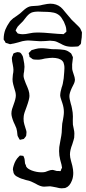

<svg xmlns="http://www.w3.org/2000/svg" viewBox="-54 -973 465 1043"><path d="M349 -225Q347 -215 339 -190Q326 -157 326 -134Q326 -119 331.5 -100Q337 -81 339 -72Q344 -50 344 -34Q344 -11 337 7Q325 39 303 47Q300 49 292 49Q288 50 281 50Q269 50 252 45L231 41Q223 39 218 39Q210 39 201.5 40Q193 41 185 41Q166 41 138 24Q119 15 115 13Q107 9 87 5Q57 -3 44 -11Q27 -18 21 -31Q19 -35 19 -38Q19 -41 18 -43Q16 -49 16 -52Q16 -61 20 -73Q29 -104 48 -122Q54 -128 54 -128H56L67 -127Q71 -127 73 -126Q74 -125 75.5 -120Q77 -115 78 -114Q80 -108 80.5 -99.5Q81 -91 82 -85Q83 -83 87 -74Q87 -69 90 -66Q96 -56 118 -47Q145 -37 171 -37Q185 -37 192 -39Q198 -41 209.5 -45.5Q221 -50 231 -50Q235 -50 242.5 -47.5Q250 -45 255 -44H266Q267 -44 270.5 -43.5Q274 -43 275 -44Q276 -45 277 -47.5Q278 -50 278 -52L283 -62Q283 -64 280 -79Q279 -84 276.5 -92Q274 -100 273 -105Q267 -128 267 -152Q267 -167 268 -174Q268 -178 274 -209Q278 -227 279 -236Q282 -253 282 -271Q282 -281 284 -301Q286 -315 288 -322Q289 -327 291 -340.5Q293 -354 293 -364Q293 -388 285 -412Q283 -419 278.5 -431.5Q274 -444 273 -453Q273 -462 275 -474L281 -498Q282 -502 284 -506.5Q286 -511 287 -518Q293 -544 295 -583Q296 -590 296 -603Q296 -616 294 -622Q293 -624 292.5 -627.5Q292 -631 291 -633Q281 -654 247 -658Q242 -659 231 -659Q218 -659 190 -655Q187 -654 173 -651Q159 -648 146 -649Q131 -649 125 -651Q119 -654 114 -659L107 -663Q105 -666 105 -674Q102 -680 102 -685Q103 -687 106 -689Q109 -691 110 -693Q110 -693 118 -701L126 -703Q137 -707 154 -710Q160 -711 170 -711Q185 -711 203 -709Q221 -707 228 -706Q238 -706 255.5 -705.5Q273 -705 286 -703Q307 -702 324 -689L332 -683Q334 -680 335 -678Q336 -676 336 -675Q342 -664 342 -662V-659Q342 -653 339.5 -637.5Q337 -622 338 -613V-603Q338 -595 341 -585.5Q344 -576 345 -573Q353 -551 353 -541Q353 -528 345.5 -514Q338 -500 336 -495Q323 -467 323 -451Q323 -436 331 -408Q332 -404 334 -398Q336 -392 337 -384Q342 -361 342 -341Q342 -333 341.5 -319.5Q341 -306 342 -296Q343 -288 346.5 -273.5Q350 -259 350 -248Q350 -232 349 -225ZM57 -686Q59 -685 60.5 -682.5Q62 -680 63 -679Q68 -671 69 -669Q71 -665 73 -653Q79 -625 79 -610Q79 -603 77 -585Q74 -573 74 -560Q75 -546 86 -520Q96 -498 101 -483Q106 -468 106 -452Q106 -435 90 -391Q77 -359 75 -343Q74 -338 74 -328Q74 -311 78 -298Q80 -289 84.5 -276.5Q89 -264 90 -256L89 -243Q89 -237 88 -235Q87 -232 84.5 -229.5Q82 -227 81 -225L75 -218Q73 -217 70 -217Q67 -217 65 -216Q63 -216 59 -214.5Q55 -213 54 -214Q52 -215 51 -217.5Q50 -220 49 -221Q48 -224 45 -228.5Q42 -233 41 -238Q39 -264 35 -276Q32 -285 27 -295Q22 -305 20 -310Q8 -340 8 -356Q8 -368 11.5 -380.5Q15 -393 20 -405Q32 -437 32 -454Q32 -471 23 -496Q22 -499 18 -514Q14 -529 14 -543Q14 -550 16 -568Q19 -580 19 -594Q19 -604 15 -624Q11 -642 11 -650Q11 -651 10.5 -654.5Q10 -658 11 -661Q11 -663 12.5 -666Q14 -669 15 -671L18 -681Q23 -686 40 -690Q42 -690 48.5 -689Q55 -688 57 -686ZM338 -719Q314 -719 298 -725Q287 -729 275 -736Q253 -748 240 -750Q226 -752 218 -752Q209 -752 191 -750L165 -749Q153 -749 133 -751Q128 -751 112.5 -752.5Q97 -754 84 -752Q70 -751 46 -743Q41 -742 30.5 -739Q20 -736 11 -735Q5 -733 0 -733Q-2 -733 -15 -738L-23 -740Q-25 -743 -26 -745Q-27 -747 -27 -748Q-28 -750 -30.5 -752.5Q-33 -755 -34 -758V-762Q-34 -788 -25 -812Q-15 -835 -6 -847Q0 -857 4 -861Q16 -874 36 -886L55 -900Q60 -904 70 -913.5Q80 -923 89 -929Q98 -935 108 -938Q116 -940 129 -940.5Q142 -941 152 -942Q163 -943 178 -947Q206 -953 219 -953Q253 -953 276 -934Q284 -928 302 -905Q335 -866 335 -866L371 -831Q373 -829 377.5 -824Q382 -819 384 -814Q385 -811 387.5 -806Q390 -801 391 -798V-793Q391 -769 387 -749Q387 -747 386.5 -741.5Q386 -736 384 -733Q384 -733 381 -730Q372 -721 371 -721Q369 -720 360 -720ZM270 -888Q255 -901 237 -904.5Q219 -908 202.5 -908.5Q186 -909 181 -909L154 -910Q130 -910 116 -904Q106 -899 98.5 -891.5Q91 -884 83.5 -874Q76 -864 71 -858Q65 -851 52.5 -839.5Q40 -828 36 -818Q35 -816 33.5 -813Q32 -810 31 -807Q31 -805 36 -800Q41 -792 43 -791Q45 -790 50 -789.5Q55 -789 57 -788Q61 -787 69 -787Q85 -787 107 -792Q127 -796 138 -796Q170 -798 262 -789Q269 -788 284 -788Q285 -788 288 -787.5Q291 -787 292 -788Q294 -789 300 -795Q301 -796 302.5 -797Q304 -798 306 -800Q307 -802 306.5 -806Q306 -810 306 -812Q306 -821 302 -832.5Q298 -844 293 -855Q280 -879 270 -888Z"/></svg>

Font: Rubik-Burned
Style: Regular
Weight: 400
Designer: NaN (generative design), Hubert & Fischer (Rubik source font outlines)
Foundry: NaN, Hubert & Fischer
Version: Version 1.000